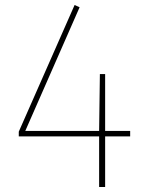

<svg xmlns="http://www.w3.org/2000/svg" viewBox="-20 -747 583 767"><path d="M500 -224H400V-451H379L376 -224H81L298 -718L278 -727L55 -221V-202H376V0H400V-202H500Z"/></svg>

Font: Glow Sans SC Normal Thin
Style: Regular
Weight: 100
Designer: Ryoko NISHIZUKA (kana, bopomofo & ideographs); Paul D. Hunt (Latin, Greek & Cyrillic); Sandoll Communications, Soo-young
Version: Version 0.93